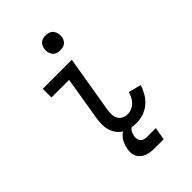

<svg xmlns="http://www.w3.org/2000/svg" viewBox="-270 -847 1141 1141"><g transform="rotate(-45 300.0 -276.5)"><path d="M358 8Q333 8 309 3Q285 -2 265 -14Q245 -26 231.5 -45Q218 -64 211.5 -86.5Q205 -109 205.5 -134Q206 -159 210 -184L255 -457H107V-530H351L291 -172Q288 -153 288.5 -133.5Q289 -114 297.5 -98.5Q306 -83 322 -74.5Q338 -66 358 -66Q374 -66 391 -73Q408 -80 421 -93Q434 -106 442 -122Q450 -138 455 -155L534 -134Q525 -105 509 -78Q493 -51 469 -31Q445 -11 416 -1.5Q387 8 358 8ZM343 -618Q328 -618 314.5 -623Q301 -628 292.5 -639.5Q284 -651 281.5 -665.5Q279 -680 282 -695Q284 -705 289 -715Q294 -725 303 -731.5Q312 -738 322.5 -740.5Q333 -743 343 -743Q358 -743 372 -737.5Q386 -732 394 -720.5Q402 -709 404.5 -694.5Q407 -680 405 -665Q403 -655 397.5 -645Q392 -635 383 -628.5Q374 -622 363.5 -620Q353 -618 343 -618ZM328 190Q311 190 294.5 188Q278 186 263.5 180.5Q249 175 236.5 165Q224 155 216.5 141Q209 127 208 110.5Q207 94 210 77Q214 54 224.5 32.5Q235 11 253.5 -5Q272 -21 295 -27.5Q318 -34 340 -34L335 0Q326 0 318 5.5Q310 11 304.5 19Q299 27 296.5 35.5Q294 44 292 53Q290 65 292 76Q294 87 301 95Q308 103 319 106.5Q330 110 342 110H417L403 190Z"/></g></svg>

Font: Iosevka Slab Extended
Style: Italic
Weight: 400
Width: 7
Italic angle: -9°
Monospace: yes
Designer: Belleve Invis
Foundry: Belleve Invis
Version: Version 11.1.0; ttfautohint (v1.8.3)